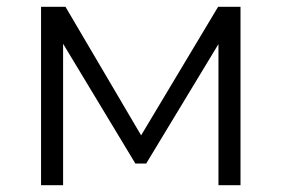

<svg xmlns="http://www.w3.org/2000/svg" viewBox="-20 -546 830 566"><path d="M166 0V-417L379 -64H411L624 -416V0H689V-526H623L396 -147L173 -526H101V0Z"/></svg>

Font: Montserrat Z
Style: Regular
Weight: 400
Designer: Julieta Ulanovsky
Foundry: Julieta Ulanovsky
Version: Version 8.000